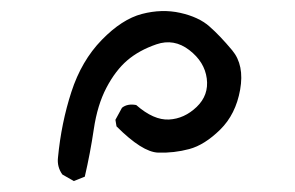

<svg xmlns="http://www.w3.org/2000/svg" viewBox="-20 -840 540 351"><path d="M115 -509 94 -521Q84 -535 86 -552Q92 -615 110.5 -672Q129 -729 166 -767Q203 -805 239.5 -814.5Q276 -824 309.5 -816.5Q343 -809 362.5 -792Q382 -775 404.5 -748Q427 -721 419 -676Q411 -631 382.5 -603Q354 -575 326 -567.5Q298 -560 269 -561Q240 -562 193 -609L191 -621L203 -643Q213 -651 229 -648Q261 -620 289 -621.5Q317 -623 339.5 -644.5Q362 -666 358 -696.5Q354 -727 326 -748.5Q298 -770 266 -759Q234 -748 212.5 -729.5Q191 -711 174.5 -679.5Q158 -648 151.5 -604Q145 -560 135 -517Z"/></svg>

Font: NaniFont Regular
Style: Regular
Weight: 400
Designer: Nanigashitei
Version: Version 1.036